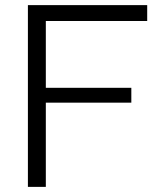

<svg xmlns="http://www.w3.org/2000/svg" viewBox="-20 -730 629 750"><path d="M89 0H159V-329H493V-387H159V-648H555V-710H89Z"/></svg>

Font: FIGSv2-sans-serif
Style: Regular
Weight: 400
Designer: Matt McInerney, Pablo Impallari, Rodrigo Fuenzalida,Mirko Velimirovic
Foundry: Matt McInerney, Pablo Impallari, Rodrigo Fuenzalida
Version: Version 4.021;hotconv 1.0.109;makeotfexe 2.5.65596